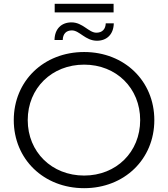

<svg xmlns="http://www.w3.org/2000/svg" viewBox="-20 -978 879 1004"><path d="M266 -913H574V-958H266ZM487 -765C540 -765 574 -800 575 -856H533C532 -826 515 -807 484 -807C444 -807 413 -861 354 -861C301 -861 266 -827 265 -769H308C309 -801 326 -819 356 -819C396 -819 426 -765 487 -765ZM420 6C630 6 787 -145 787 -350C787 -555 630 -706 420 -706C208 -706 52 -554 52 -350C52 -146 208 6 420 6ZM420 -60C251 -60 125 -183 125 -350C125 -517 251 -640 420 -640C588 -640 713 -517 713 -350C713 -183 588 -60 420 -60Z"/></svg>

Font: Talent
Style: Regular
Weight: 400
Designer: Mike Powis
Version: Version 1.001;hotconv 1.0.109;makeotfexe 2.5.65596